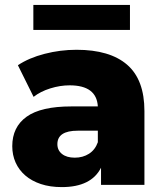

<svg xmlns="http://www.w3.org/2000/svg" viewBox="-20 -754 668 783"><path d="M569 -301V0H392V-70Q352 9 232 9Q184 9 146.5 -3.5Q109 -16 83 -38.5Q57 -61 43.5 -91.5Q30 -122 30 -158Q30 -236 88.5 -278Q147 -320 271 -320H379Q374 -406 264 -406Q225 -406 185 -393.5Q145 -381 117 -359L53 -488Q98 -518 162 -534.5Q226 -551 292 -551Q428 -551 498.5 -490Q569 -429 569 -301ZM379 -174V-221H297Q214 -221 214 -166Q214 -141 233 -126Q252 -111 285 -111Q318 -111 343 -127Q368 -143 379 -174ZM116 -734H510V-632H116Z"/></svg>

Font: CMG Sans ExtraBold
Style: Regular
Weight: 800
Designer: Julieta Ulanovsky
Foundry: Julieta Ulanovsky
Version: Version 7.200